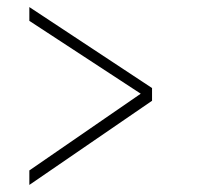

<svg xmlns="http://www.w3.org/2000/svg" viewBox="-20 -579 570 543"><path d="M378 -314 63 -520V-559L410 -330V-294L63 -56V-97Z"/></svg>

Font: TypoPRO Titillium Text
Style: 1 wt
Weight: 100
Designer: Accademia di Belle Arti di Urbino and others
Foundry: Accademia di Belle Arti di Urbino and others.
Version: Version 25.000